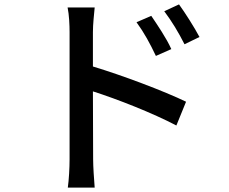

<svg xmlns="http://www.w3.org/2000/svg" viewBox="-20 -802 1040 872"><path d="M818 -601 886 -634C862 -679 820 -745 793 -782L726 -751C761 -704 789 -658 818 -601ZM402 -500V-656C402 -692 407 -735 410 -768H287C294 -735 296 -688 296 -656V-78C296 -40 293 15 288 50H410C407 12 403 -46 403 -78L402 -387C512 -352 675 -288 781 -232L825 -340C726 -388 535 -460 402 -500ZM688 -548 758 -579C737 -627 694 -690 667 -730L600 -701C635 -653 661 -605 688 -548Z"/></svg>

Font: Spoqa Han Sans Neo Medium
Style: Regular
Weight: 500
Designer: [Spoqa Han Sans Neo] Dong-huui Kim ___ Younghwa Kang ___ Yujin Lee ___ [Noto Sans] Ryoko NISHIZUKA ____ (kana & ideograp
Foundry: Spoqa (http://www.spoqa-han-sans.com)
Version: Version 1.100;hotconv 1.0.109;makeotfexe 2.5.65596